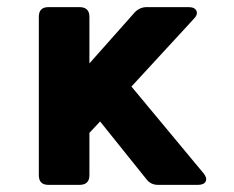

<svg xmlns="http://www.w3.org/2000/svg" viewBox="-20 -519 656 539"><path d="M116 0Q89 0 89 -27V-472Q89 -499 116 -499H203Q231 -499 231 -472V-341L358 -484Q372 -499 392 -499H509Q527 -499 531.5 -488.5Q536 -478 524 -466L349 -276L551 -33Q562 -20 557.5 -10Q553 0 535 0H424Q403 0 391 -16L261 -178L231 -146V-27Q231 0 203 0Z"/></svg>

Font: Pitagon Sans
Style: Bold
Weight: 700
Designer: Travis Tran
Foundry: Pitagon
Version: Version 1.001; ttfautohint (v1.8.4.7-5d5b);gftools[0.9.26]